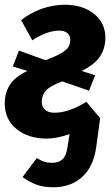

<svg xmlns="http://www.w3.org/2000/svg" viewBox="-22 -568 471 809"><path d="M342 -139 400 -70 384 48Q373 133 325 177Q277 221 202 221Q161 221 130.5 209.5Q100 198 73 178L133 98Q151 109 164.5 113.5Q178 118 197 118Q225 118 241 103.5Q257 89 262 54L271 -3Q217 16 175 16Q97 16 47.5 -24.5Q-2 -65 -2 -132Q-2 -177 19.5 -210.5Q41 -244 93 -269L32 -288L58 -355L170 -314Q214 -331 236 -344Q258 -357 266 -369.5Q274 -382 274 -401Q274 -419 261.5 -429Q249 -439 227 -439Q201 -439 171.5 -428Q142 -417 114 -398L67 -483Q106 -514 154 -531Q202 -548 250 -548Q328 -548 375 -509Q422 -470 422 -409Q422 -365 399.5 -330.5Q377 -296 322 -269L379 -251L353 -186L240 -225Q188 -205 171 -186Q154 -167 154 -139Q154 -118 168 -105.5Q182 -93 208 -93Q268 -93 342 -139Z"/></svg>

Font: Fira Sans Condensed
Style: Bold Italic
Weight: 700
Width: 3
Italic angle: -8°
Designer: Carrois Corporate & Edenspiekermann AG
Foundry: Carrois Corporate GbR & Edenspiekermann AG
Version: Version 4.203